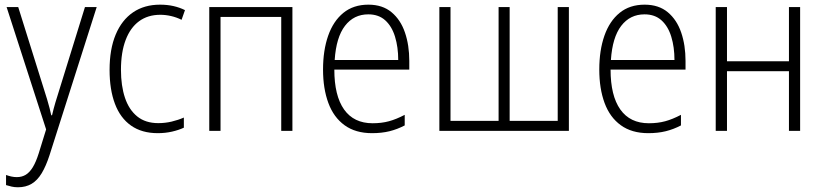

<svg xmlns="http://www.w3.org/2000/svg" viewBox="-20 -561 3528 823"><path d="M8.3 -530.8H58.1L166.5 -184.6Q175.8 -156.2 181.9 -135.3Q188 -114.3 192.4 -97.9Q196.8 -81.5 199.7 -66.9H203.1Q209 -92.8 217.5 -121.8Q226.1 -150.9 236.8 -184.1L344.2 -530.8H394.5L192.4 104Q177.2 150.9 158.7 181.6Q140.1 212.4 115.2 227.1Q90.3 241.7 57.1 241.7Q42.5 241.7 30.5 239Q18.6 236.3 5.9 232.4V189Q16.6 192.9 28.3 195.6Q40 198.2 52.2 198.2Q73.7 198.2 90.3 188.2Q106.9 178.2 120.6 155.8Q134.3 133.3 146 96.2L177.7 -6.3Z M656.2 9.8Q587.9 9.8 541.7 -22.7Q495.6 -55.2 472.7 -116Q449.7 -176.8 449.7 -261.2Q449.7 -350.1 475.8 -412.6Q502 -475.1 550.3 -508.1Q598.6 -541 666 -541Q697.3 -541 723.9 -534.9Q750.5 -528.8 772.9 -517.6L758.3 -476.1Q736.8 -486.8 713.4 -492.2Q689.9 -497.6 667 -497.6Q613.8 -497.6 576.2 -470Q538.6 -442.4 518.6 -389.6Q498.5 -336.9 498.5 -261.7Q498.5 -193.4 515.6 -142.1Q532.7 -90.8 568.1 -62Q603.5 -33.2 658.7 -33.2Q688 -33.2 715.8 -39.8Q743.7 -46.4 768.1 -57.1V-13.7Q746.1 -3.4 717.3 3.2Q688.5 9.8 656.2 9.8Z M1233.4 -530.8V0H1185.5V-488.3H925.3V0H877V-530.8Z M1559.1 -541Q1619.6 -541 1658.4 -508.5Q1697.3 -476.1 1715.8 -421.6Q1734.4 -367.2 1734.4 -299.8V-262.7H1413.1Q1413.1 -150.9 1454.8 -91.8Q1496.6 -32.7 1577.1 -32.7Q1615.7 -32.7 1647.2 -41.3Q1678.7 -49.8 1714.8 -68.8V-23.4Q1683.1 -6.8 1649.7 1.5Q1616.2 9.8 1574.7 9.8Q1503.9 9.8 1457 -24.2Q1410.2 -58.1 1387.5 -119.6Q1364.7 -181.2 1364.7 -262.7Q1364.7 -345.2 1386.7 -408Q1408.7 -470.7 1451.9 -505.9Q1495.1 -541 1559.1 -541ZM1558.6 -499.5Q1496.6 -499.5 1458.7 -450.2Q1420.9 -400.9 1414.6 -303.7H1687Q1687 -358.9 1673.3 -403.6Q1659.7 -448.2 1631.3 -473.9Q1603 -499.5 1558.6 -499.5Z M2418.5 -530.8V0H1863.3V-530.8H1911.1V-43H2117.2V-530.8H2164.6V-43H2370.6V-530.8Z M2743.2 -541Q2803.7 -541 2842.5 -508.5Q2881.3 -476.1 2899.9 -421.6Q2918.5 -367.2 2918.5 -299.8V-262.7H2597.2Q2597.2 -150.9 2638.9 -91.8Q2680.7 -32.7 2761.2 -32.7Q2799.8 -32.7 2831.3 -41.3Q2862.8 -49.8 2898.9 -68.8V-23.4Q2867.2 -6.8 2833.7 1.5Q2800.3 9.8 2758.8 9.8Q2688 9.8 2641.1 -24.2Q2594.2 -58.1 2571.5 -119.6Q2548.8 -181.2 2548.8 -262.7Q2548.8 -345.2 2570.8 -408Q2592.8 -470.7 2636 -505.9Q2679.2 -541 2743.2 -541ZM2742.7 -499.5Q2680.7 -499.5 2642.8 -450.2Q2605 -400.9 2598.6 -303.7H2871.1Q2871.1 -358.9 2857.4 -403.6Q2843.8 -448.2 2815.4 -473.9Q2787.1 -499.5 2742.7 -499.5Z M3096.2 -530.8V-298.3H3361.8V-530.8H3409.7V0H3361.8V-255.9H3096.2V0H3047.9V-530.8Z"/></svg>

Font: Open Sans SemiCondensed Light
Style: Regular
Weight: 300
Width: 4
Designer: Monotype Design Team
Foundry: Monotype Imaging Inc.
Version: Version 3.000